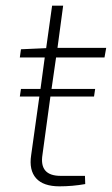

<svg xmlns="http://www.w3.org/2000/svg" viewBox="-20 -651 395 678"><path d="M178 -448 162 -337H316L312 -310H158L130 -105Q118 -30 194 -30H280L281 -1Q236 7 190 7Q133 7 107.5 -21.5Q82 -50 90 -103L119 -310H50L54 -337H123L138 -448H50L54 -477L143 -481L164 -631H203L183 -482H355L349 -448Z"/></svg>

Font: Exo 2.0 Extra Light
Style: Italic
Weight: 250
Italic angle: -8°
Designer: Natanael Gama
Version: Version 1.001;PS 001.001;hotconv 1.0.70;makeotf.lib2.5.58329